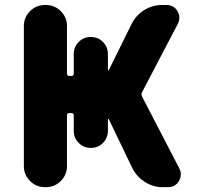

<svg xmlns="http://www.w3.org/2000/svg" viewBox="-20 -775 806 774"><path d="M76.2 -669.9Q76.2 -705.1 101.1 -730Q126 -754.9 161.1 -754.9H165Q200.2 -754.9 225.1 -730Q250 -705.1 250 -669.9V-478.5Q250 -468.8 259.8 -468.8H267.6Q277.3 -468.8 277.3 -478.5V-556.6Q277.3 -585.9 297.4 -606Q317.4 -626 346.2 -626Q375 -626 395 -606Q415 -585.9 415 -556.6V-494.1Q415 -492.2 417 -491.7Q418.9 -491.2 418.9 -493.2L510.7 -678.7Q528.3 -713.9 561.5 -734.4Q594.7 -754.9 633.8 -754.9H651.4Q680.7 -754.9 695.3 -730.5Q703.1 -716.8 703.1 -704.1Q703.1 -691.4 697.3 -679.7L552.7 -403.3Q547.9 -394.5 552.7 -385.7L703.1 -95.7Q709 -84 709 -72.3Q709 -58.6 701.2 -44.9Q686.5 -20.5 657.2 -20.5H635.7Q596.7 -20.5 564 -41.5Q531.2 -62.5 513.7 -96.7L418.9 -293.9Q418.9 -295.9 417 -295.4Q415 -294.9 415 -293V-248Q415 -218.8 395 -198.7Q375 -178.7 346.2 -178.7Q317.4 -178.7 297.4 -198.7Q277.3 -218.8 277.3 -248V-309.6Q277.3 -319.3 267.6 -319.3H259.8Q250 -319.3 250 -309.6V-105.5Q250 -70.3 225.1 -45.4Q200.2 -20.5 165 -20.5H161.1Q126 -20.5 101.1 -45.4Q76.2 -70.3 76.2 -105.5Z"/></svg>

Font: Gen Jyuu GothicX Heavy
Style: Bold
Weight: 900
Designer: [Source Han Sans]
Ryoko NISHIZUKA  (kana & ideographs); Paul D. Hunt (Latin, Greek & Cyrillic); Wenlong ZHANG  (bopomofo
Version: Version 1.002.20150607